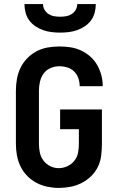

<svg xmlns="http://www.w3.org/2000/svg" viewBox="-20 -910 590 942"><path d="M268 12Q240 12 211.5 6Q183 0 158 -13.5Q133 -27 113 -47.5Q93 -68 80.5 -94Q68 -120 63 -148Q58 -176 58 -205V-465Q58 -494 63 -522.5Q68 -551 80.5 -577Q93 -603 113.5 -624Q134 -645 159.5 -658.5Q185 -672 214 -677Q243 -682 271 -682Q299 -682 325.5 -678Q352 -674 377 -662.5Q402 -651 422.5 -633Q443 -615 456.5 -591.5Q470 -568 477 -541.5Q484 -515 484 -488V-487H371Q371 -507 364.5 -526Q358 -545 344 -559Q330 -573 310.5 -579Q291 -585 271 -585Q249 -585 228 -576Q207 -567 194 -549Q181 -531 176 -509Q171 -487 171 -465V-205Q171 -183 175.5 -161.5Q180 -140 193 -122.5Q206 -105 226 -95Q246 -85 268 -85Q290 -85 310.5 -94.5Q331 -104 345 -121.5Q359 -139 363 -161Q367 -183 367 -205V-276H275V-373H480V-205Q480 -176 476.5 -147Q473 -118 460.5 -92Q448 -66 427 -45.5Q406 -25 380 -12Q354 1 325.5 6.5Q297 12 268 12ZM275 -750Q254 -750 233 -752.5Q212 -755 192 -762Q172 -769 154 -781Q136 -793 123.5 -810Q111 -827 105.5 -848Q100 -869 100 -890H191Q191 -875 198.5 -862Q206 -849 218.5 -841Q231 -833 245.5 -830.5Q260 -828 275 -828Q290 -828 304.5 -830.5Q319 -833 331.5 -841Q344 -849 351.5 -862Q359 -875 359 -890H450Q450 -869 444.5 -848Q439 -827 426.5 -810Q414 -793 396 -781Q378 -769 358 -762Q338 -755 317 -752.5Q296 -750 275 -750Z"/></svg>

Font: Lode
Style: Bold
Weight: 700
Monospace: yes
Designer: Belleve Invis
Foundry: Belleve Invis
Version: Version 29.2.0; ttfautohint (v1.8.3)